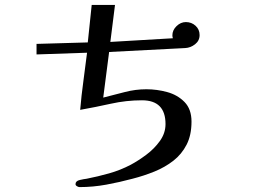

<svg xmlns="http://www.w3.org/2000/svg" viewBox="-20 -729 1040 783"><path d="M794 -586Q794 -563 775.5 -548.5Q757 -534 735 -533L425 -517L401 -331Q445 -342 488.5 -353.5Q532 -365 577 -365Q620 -365 662 -353.5Q704 -342 732.5 -313Q761 -284 761 -233Q761 -178 741 -139Q721 -100 687 -73.5Q653 -47 610 -29.5Q567 -12 520 0Q468 14 413.5 24Q359 34 304 34Q300 34 294 30.5Q288 27 288 22Q288 9 305.5 5Q323 1 333 0Q379 -9 425 -22Q471 -35 513 -57Q543 -73 576 -97.5Q609 -122 632 -154Q655 -186 655 -223Q655 -320 559 -320Q495 -320 432 -306Q369 -292 307 -281Q312 -340 320 -398Q328 -456 335 -514L129 -507V-550L338 -556L354 -709H449Q444 -671 439.5 -633.5Q435 -596 430 -558L685 -573Q684 -576 683.5 -579Q683 -582 683 -585Q683 -606 700 -622.5Q717 -639 738 -639Q761 -639 777.5 -624Q794 -609 794 -586Z"/></svg>

Font: Kaisei Opti Medium
Style: Regular
Weight: 500
Designer: Font-Kai, 金井和夫
Foundry: KAZUO KANAI
Version: Version 5.003